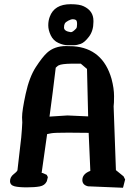

<svg xmlns="http://www.w3.org/2000/svg" viewBox="-20 -886 643 905"><path d="M313 -866.2Q355 -866.2 374.5 -856.4Q420.4 -835 420.4 -788.1V-782.7Q420.4 -740.7 399.4 -713.1Q378.4 -685.5 360.4 -679.2Q342.3 -672.9 327.6 -672.9H298.3Q278.8 -672.9 254.9 -683.8Q231 -694.8 219.2 -719.5Q207.5 -744.1 207.5 -766.4Q207.5 -788.6 214.4 -806.6Q235.8 -866.2 313 -866.2ZM281.7 -756.3Q281.7 -738.8 313.5 -734.4Q314 -734.4 314.5 -734.4Q322.8 -734.4 338.9 -751.5Q343.3 -756.3 343.3 -772.5Q343.3 -788.6 337.4 -792Q331.5 -795.4 323.2 -795.4Q314.9 -795.4 302.2 -788.8Q289.6 -782.2 285.6 -775.4Q281.7 -768.6 281.7 -756.3ZM368.2 -37.6Q368.2 -66.4 405.8 -80.6Q401.4 -170.4 397.9 -259.8Q370.1 -260.7 302.7 -260.7Q235.4 -260.7 221.4 -257.8Q207.5 -254.9 202.1 -253.9Q189.5 -162.6 176.3 -71.3Q178.2 -70.8 181.6 -70.3L200.2 -62L204.1 -54.2L205.6 -51.3L200.7 -31.7Q191.4 -11.7 167.5 -7.3Q143.6 -2.9 106.2 -2.9Q68.8 -2.9 48.8 -7.8Q27.3 -13.2 27.3 -32.5Q27.3 -51.8 44.9 -65.4Q62.5 -79.1 62.5 -85V-85.4L80.1 -238.3Q84 -281.7 85 -308.6L84 -333Q84 -365.2 101.1 -443.8Q118.2 -522.5 148.9 -569.8Q179.7 -617.2 201.7 -637.2Q236.3 -668.9 291 -668.9Q304.2 -668.9 325.2 -668Q464.8 -658.2 505.9 -513.7Q517.6 -469.2 517.6 -432.9Q517.6 -396.5 515.6 -384.8L526.4 -84L562.5 -54.7L569.8 -40L561 -5.4Q560.5 -2.9 559.6 -1L395 -7.8Q369.6 -13.7 368.2 -35.2ZM316.4 -585.9Q269.5 -585 257.3 -578.1Q254.9 -578.1 249 -572.5Q243.2 -566.9 242.7 -566.9Q229 -451.2 213.4 -336.4L297.9 -341.8Q313.5 -341.8 395.5 -337.4Q392.1 -449.2 390.1 -561L360.8 -585.9Z"/></svg>

Font: Drukaatie burti
Style: Demi
Weight: 600
Version: Version 0.14